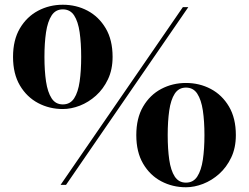

<svg xmlns="http://www.w3.org/2000/svg" viewBox="-20 -780 1050 810"><path d="M35 -540Q35 -611.5 64 -660.5Q93 -709.5 140.8 -734.8Q188.5 -760 245 -760Q302 -760 349.5 -734.8Q397 -709.5 426 -660.5Q455 -611.5 455 -540Q455 -486.5 435.5 -445.5Q416 -404.5 384.8 -376.5Q353.5 -348.5 316.8 -334.2Q280 -320 245 -320Q188.5 -320 140.8 -345.2Q93 -370.5 64 -419.5Q35 -468.5 35 -540ZM751.5 -750H774.5L258.5 0H235.5ZM167.5 -540Q167.5 -481.5 174.2 -436.2Q181 -391 197.8 -365.2Q214.5 -339.5 245 -339.5Q276 -339.5 292.8 -365.2Q309.5 -391 316 -436.2Q322.5 -481.5 322.5 -540Q322.5 -598.5 316 -643.8Q309.5 -689 292.8 -714.8Q276 -740.5 245 -740.5Q214.5 -740.5 197.8 -714.8Q181 -689 174.2 -643.8Q167.5 -598.5 167.5 -540ZM555 -210Q555 -281.5 583.8 -330.5Q612.5 -379.5 660.2 -404.8Q708 -430 764.5 -430Q821.5 -430 869.2 -404.8Q917 -379.5 946 -330.5Q975 -281.5 975 -210Q975 -156.5 955.5 -115.5Q936 -74.5 904.8 -46.5Q873.5 -18.5 836.5 -4.2Q799.5 10 764.5 10Q708 10 660.2 -15.2Q612.5 -40.5 583.8 -89.5Q555 -138.5 555 -210ZM687.5 -210Q687.5 -151.5 694 -106.2Q700.5 -61 717.2 -35.2Q734 -9.5 764.5 -9.5Q795.5 -9.5 812.2 -35.2Q829 -61 835.8 -106.2Q842.5 -151.5 842.5 -210Q842.5 -268.5 835.8 -313.8Q829 -359 812.2 -384.8Q795.5 -410.5 764.5 -410.5Q734 -410.5 717.2 -384.8Q700.5 -359 694 -313.8Q687.5 -268.5 687.5 -210Z"/></svg>

Font: Bodoni* 11pt Medium
Style: Regular
Weight: 500
Version: Version 2.3